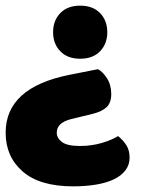

<svg xmlns="http://www.w3.org/2000/svg" viewBox="-39 -479 498 680"><path d="M341 -365Q341 -324 315.5 -297.5Q290 -271 245 -271Q200 -271 174.5 -297.5Q149 -324 149 -365Q149 -406 174.5 -432.5Q200 -459 245 -459Q290 -459 315.5 -432.5Q341 -406 341 -365ZM308 -234Q325 -225 340 -201.5Q355 -178 355 -146Q355 -115 338.5 -99.5Q322 -84 290 -76L212 -57Q162 -44 162 -9Q162 10 180.5 24Q199 38 244 38Q285 38 321 27.5Q357 17 379 3Q396 16 408 34.5Q420 53 420 79Q420 105 405 124.5Q390 144 363.5 156.5Q337 169 300 175Q263 181 220 181Q102 181 41.5 128.5Q-19 76 -19 -9Q-19 -169 207 -214Z"/></svg>

Font: Baloo Bhai
Style: Regular
Weight: 400
Designer: Supriya Tembe, Noopur Datye and Ek Type
Foundry: Ek Type
Version: Version 1.100;PS 1.000;hotconv 1.0.88;makeotf.lib2.5.647800;